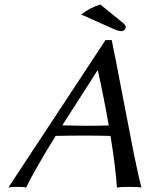

<svg xmlns="http://www.w3.org/2000/svg" viewBox="-20 -838 673 861"><path d="M429.7 -817.9 533.2 -733.9Q545.9 -723.1 543.5 -712.9Q542.5 -707 536.9 -702.6Q531.2 -698.2 525.4 -698.2Q510.3 -698.2 484.9 -710L344.2 -772.9Q380.9 -802.2 429.7 -817.9ZM229.5 -228.5Q134.3 -74.7 97.2 2.9Q85.9 0 53.2 0Q30.3 0 17.6 2.9L453.1 -658.2H481Q498 -576.7 527.3 -421.9L579.1 -154.3Q602.1 -41.5 614.3 2.9Q597.7 0 555.2 0Q522 0 504.4 2.9Q498.5 -85.9 475.6 -228.5Q418.9 -230 358.9 -230Q286.6 -230 229.5 -228.5ZM467.8 -275.4Q445.3 -402.8 418.9 -522H417L259.3 -275.9Q268.6 -275.9 307.6 -274.9Q346.7 -273.9 363.3 -273.9Q418 -273.9 467.8 -275.4Z"/></svg>

Font: Linux Biolinum G
Style: Italic
Weight: 400
Italic angle: -12°
Designer: Philipp H. Poll
Foundry: Philipp H. Poll
Version: Version 0.5.1